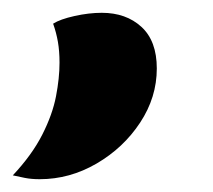

<svg xmlns="http://www.w3.org/2000/svg" viewBox="-76 -149 333 300"><path d="M-14 131Q-27 131 -37 129Q-47 127 -56 125Q-26 93 -10 61.5Q6 30 11.5 1.5Q17 -27 17 -51Q17 -69 14.5 -83.5Q12 -98 7 -112Q18 -119 40.5 -124Q63 -129 83 -129Q121 -129 145 -107Q169 -85 169 -42Q169 3 143 42.5Q117 82 75 106.5Q33 131 -14 131Z"/></svg>

Font: Sansita Swashed Light
Style: Bold
Weight: 700
Version: Version 1.003